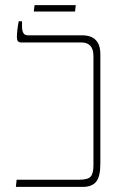

<svg xmlns="http://www.w3.org/2000/svg" viewBox="-20 -730 469 750"><path d="M45 -28H290Q323 -28 334 -40Q345 -52 345 -84V-511Q345 -538 333 -551Q321 -564 300 -564H65Q54 -564 50 -569Q46 -574 46 -585Q46 -609 53 -647H66V-627Q66 -592 88 -592H301Q372 -592 372 -518V-90Q372 -40 355.5 -20Q339 0 304 0H42ZM115 -710H276L273 -685H112Z"/></svg>

Font: Noto Serif Hebrew NarrowThin
Style: Regular
Weight: 250
Width: 4
Designer: Monotype Design Team
Foundry: Monotype Imaging Inc.
Version: Version 1.000